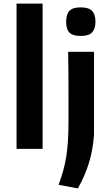

<svg xmlns="http://www.w3.org/2000/svg" viewBox="-20 -828 613 1068"><path d="M429 -628Q385 -628 366.5 -646.5Q348 -665 348 -707Q348 -749 366.5 -768Q385 -787 429 -787Q474 -787 492.5 -767Q511 -747 511 -707Q511 -668 492.5 -648Q474 -628 429 -628ZM306 200Q321 159 331.5 121.5Q342 84 348.5 43.5Q355 3 358 -45Q361 -93 361 -155Q361 -170 361 -216Q361 -262 361 -319.5Q361 -377 360.5 -437Q360 -497 359 -540H503V-79Q497 6 474.5 79Q452 152 413 220ZM72 -808H217V0H72Z"/></svg>

Font: Encode Sans Wide
Style: SemiBold
Weight: 600
Designer: Pablo Impallari, Andres Torresi
Foundry: Pablo Impallari, Andres Torresi
Version: Version 1.000; ttfautohint (v1.00) -l 8 -r 50 -G 200 -x 14 -